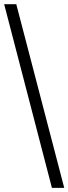

<svg xmlns="http://www.w3.org/2000/svg" viewBox="-20 -780 328 921"><path d="M0 -759.8H58.1L288.1 121.1H229Z"/></svg>

Font: Noto Serif Kannada
Style: Regular
Weight: 400
Designer: Indian Type Foundry
Foundry: Monotype Imaging Inc.
Version: Version 1.01